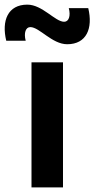

<svg xmlns="http://www.w3.org/2000/svg" viewBox="-56 -809 407 829"><path d="M80 0H216V-540H80ZM-29 -633H55C46 -667 55 -692 75 -692C114 -692 169 -618 234 -618C318 -618 346 -687 325 -774H241C250 -740 241 -715 221 -715C182 -715 127 -789 62 -789C-22 -789 -50 -720 -29 -633Z"/></svg>

Font: Eudonet ExtraBold
Style: Regular
Weight: 800
Designer: Mikhail Sharanda
Foundry: Mikhail Sharanda
Version: Version 4.503;Glyphs 3.1.2 (3151)